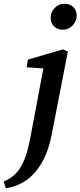

<svg xmlns="http://www.w3.org/2000/svg" viewBox="-100 -767 430 1027"><path d="M-69 240 -80 204Q-33 185 -3 147Q17 121 33.5 79Q50 37 65 -45L132 -401L43 -407L49 -448L237 -503L263 -491L176 -45Q160 34 134 84.5Q108 135 73 170Q46 197 10.5 215Q-25 233 -69 240ZM235 -608Q208 -608 189.5 -625.5Q171 -643 171 -671Q171 -702 192.5 -724.5Q214 -747 245 -747Q274 -747 292 -729.5Q310 -712 310 -684Q310 -653 288 -630.5Q266 -608 235 -608Z"/></svg>

Font: Source Serif 4 SmText Semibold
Style: Italic
Weight: 600
Italic angle: -12°
Designer: Frank Grießhammer
Foundry: Adobe
Version: Version 4.005;hotconv 1.1.0;makeotfexe 2.6.0